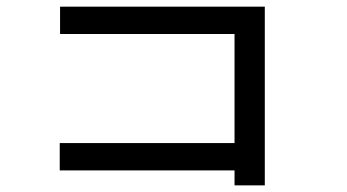

<svg xmlns="http://www.w3.org/2000/svg" viewBox="-20 -603 1040 576"><path d="M159.2 -91.8V-173.8H683.6V-501H160.2V-583H774.4V-46.9H683.6V-91.8Z"/></svg>

Font: Gothic A1 Medium
Style: Regular
Weight: 500
Designer: HanYang I&C Co.,Ltd.
Foundry: HanYang I&C Co.,Ltd.
Version: Version 2.50